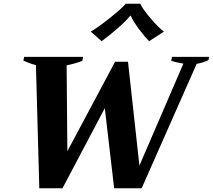

<svg xmlns="http://www.w3.org/2000/svg" viewBox="-20 -1004 1137 1026"><path d="M465 -835Q502 -856 566 -907Q630 -958 652 -984H730Q740 -959 783.5 -907.5Q827 -856 856 -835L777 -784Q750 -811 720 -852Q690 -893 679 -920H676Q656 -894 609 -853Q562 -812 523 -784ZM172 -656Q151 -661 131.5 -669Q112 -677 105 -680L109 -700H424L420 -679Q404 -672 376.5 -664.5Q349 -657 336 -655L340 -196L595 -674H664L725 -119L960 -664Q922 -670 895 -679L899 -700H1097L1094 -683Q1082 -676 1063 -670.5Q1044 -665 1031 -663L737 2H590L540 -426L314 2H190Z"/></svg>

Font: Trirong ExtraBold
Style: Italic
Weight: 800
Italic angle: -12°
Designer: Katatrad Team
Foundry: CadsonDemak
Version: Version 1.001